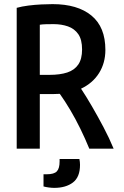

<svg xmlns="http://www.w3.org/2000/svg" viewBox="-20 -721 600 931"><path d="M61 0V-683Q86 -690 117.5 -694Q149 -698 180.5 -699.5Q212 -701 235 -701Q356 -701 423.5 -645.5Q491 -590 491 -479Q491 -416 460.5 -367Q430 -318 373 -291Q397 -255 425.5 -206Q454 -157 482 -104Q510 -51 531 0H413Q393 -49 369.5 -97Q346 -145 320.5 -188Q295 -231 270 -266Q265 -266 255.5 -265.5Q246 -265 242 -265H173V0ZM173 -358H220Q271 -358 306 -369.5Q341 -381 359.5 -408Q378 -435 378 -481Q378 -529 359.5 -555.5Q341 -582 309.5 -593Q278 -604 240 -604Q221 -604 202 -603.5Q183 -603 173 -601ZM243 190Q231 190 216 188Q201 186 191 183V124H207Q242 124 255.5 110Q269 96 269 62V50H365Q368 65 368 78Q368 138 333.5 164Q299 190 243 190Z"/></svg>

Font: Ubuntu Sans Mono Medium
Style: Regular
Weight: 500
Monospace: yes
Designer: Dalton Maag Ltd
Foundry: Dalton Maag Ltd
Version: Version 1.006